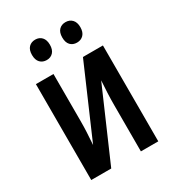

<svg xmlns="http://www.w3.org/2000/svg" viewBox="-177 -835 854 939"><g transform="rotate(-30 250.0 -366.0)"><path d="M160.2 -541.5V-277.3Q160.2 -244.1 158.7 -213.4Q157.2 -182.6 154.3 -143.6L326.7 -541.5H439.5V0H341.3V-261.2Q341.3 -294.9 342.8 -328.9Q344.2 -362.8 346.7 -397.9L173.8 0H61V-541.5ZM115.7 -674.3Q115.7 -703.1 129.9 -717.5Q144 -731.9 166.5 -731.9Q189 -731.9 202.9 -717Q216.8 -702.1 216.8 -674.3Q216.8 -646.5 202.9 -631.6Q189 -616.7 166.5 -616.7Q144 -616.7 129.9 -631.3Q115.7 -646 115.7 -674.3ZM286.6 -674.3Q286.6 -703.1 300.8 -717.5Q314.9 -731.9 337.4 -731.9Q360.4 -731.9 374.5 -717Q388.7 -702.1 388.7 -674.3Q388.7 -646.5 374.5 -631.6Q360.4 -616.7 337.4 -616.7Q314.5 -616.7 300.5 -631.3Q286.6 -646 286.6 -674.3Z"/></g></svg>

Font: Open Sans Condensed SemiBold
Style: Regular
Weight: 600
Width: 3
Designer: Monotype Design Team
Foundry: Monotype Imaging Inc.
Version: Version 3.000; ttfautohint (v1.8.4)